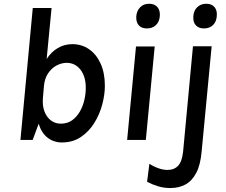

<svg xmlns="http://www.w3.org/2000/svg" viewBox="-20 -726 1170 996"><path d="M301 13Q259.5 13 227.5 -11.2Q195.5 -35.5 180.5 -84L149.5 0H86L150 -684.5H247.5L222 -420Q246 -457 280.2 -477Q314.5 -497 355.5 -497Q404 -497 442.2 -470.5Q480.5 -444 502.2 -395.5Q524 -347 524 -281Q524 -235.5 510.5 -184.2Q497 -133 469.2 -88.2Q441.5 -43.5 399.5 -15.2Q357.5 13 301 13ZM295.5 -84.5Q329 -84.5 353.2 -101.5Q377.5 -118.5 393.8 -146.5Q410 -174.5 417.5 -207Q425 -239.5 425 -270.5Q425 -329.5 397.2 -364.8Q369.5 -400 326 -400Q299 -400 273 -386Q247 -372 229.2 -345.2Q211.5 -318.5 208 -280.5L202.5 -215.5Q199.5 -177 210.8 -147.5Q222 -118 244.2 -101.2Q266.5 -84.5 295.5 -84.5Z M742.5 -578.5Q713.5 -578.5 699.2 -595.5Q685 -612.5 687 -642Q689.5 -670.5 707.2 -688.5Q725 -706.5 753.5 -706.5Q782 -706.5 796.8 -689Q811.5 -671.5 809 -642Q806.5 -612 788.2 -595.2Q770 -578.5 742.5 -578.5ZM639.5 0 685.5 -485H782.5L736.5 0Z M1037.5 -578.5Q1010.5 -578.5 995.5 -595.2Q980.5 -612 983 -642Q985 -671.5 1003.5 -689Q1022 -706.5 1050 -706.5Q1078.5 -706.5 1093 -689Q1107.5 -671.5 1104.5 -642Q1102.5 -613 1084.8 -595.8Q1067 -578.5 1037.5 -578.5ZM864 249.5Q830.5 249.5 801.2 240.8Q772 232 743 217L755 123.5Q776 137.5 801 146.5Q826 155.5 849 155.5Q883.5 155.5 904 133.8Q924.5 112 930 59L981 -486H1078L1026 60Q1020 129 998.2 170.5Q976.5 212 942.5 230.8Q908.5 249.5 864 249.5Z"/></svg>

Font: Karla SemiBold
Style: Italic
Weight: 600
Italic angle: -8°
Designer: Jonathan Pinhorn
Version: Version 2.004;gftools[0.9.33]